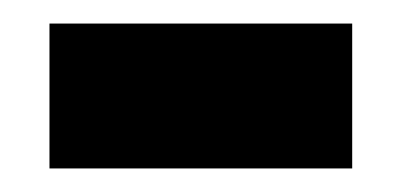

<svg xmlns="http://www.w3.org/2000/svg" viewBox="-20 -622 347 163"><path d="M22 -479V-602H279V-479Z"/></svg>

Font: Noto Sans Hebrew SemiCondensed
Style: Bold
Weight: 700
Width: 4
Designer: Monotype Design Team
Foundry: Monotype Imaging Inc.
Version: Version 2.004; ttfautohint (v1.8.4.7-5d5b)